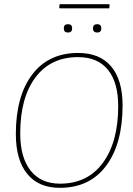

<svg xmlns="http://www.w3.org/2000/svg" viewBox="-20 -896 639 921"><path d="M503 -876 506 -873 504 -856H267L264 -859L266 -876ZM286 -760Q286 -780 306 -780Q326 -780 326 -760Q326 -740 306 -740Q286 -740 286 -760ZM426 -760Q426 -780 446 -780Q466 -780 466 -760Q466 -740 446 -740Q426 -740 426 -760ZM355 -642Q459 -642 513.5 -577Q568 -512 568 -391Q568 -206 489 -100.5Q410 5 267 5Q165 5 110.5 -62Q56 -129 56 -253Q56 -435 134.5 -538.5Q213 -642 355 -642ZM354 -622Q223 -622 150 -524.5Q77 -427 77 -256Q77 -141 126.5 -78Q176 -15 268 -15Q400 -15 473.5 -115Q547 -215 547 -387Q547 -500 498 -561Q449 -622 354 -622Z"/></svg>

Font: Alegreya Sans SC Thin
Style: Italic
Weight: 100
Italic angle: -7°
Designer: Juan Pablo del Peral
Foundry: Huerta Tipografica
Version: Version 2.007